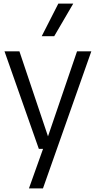

<svg xmlns="http://www.w3.org/2000/svg" viewBox="-20 -828 533 1068"><path d="M408.5 -542.5H488L219 220H141L219.5 0H196L5 -542.5H88L247 -69.5ZM212 -626.5 304.5 -808H387.5L281.5 -626.5Z"/></svg>

Font: Encode Sans Semi Condensed
Style: Regular
Weight: 400
Width: 4
Designer: Multiple Designers
Foundry: Impallari Type
Version: Version 2.000